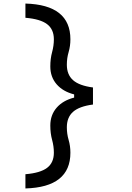

<svg xmlns="http://www.w3.org/2000/svg" viewBox="-20 -920 740 1080"><path d="M123 60Q207 53 245 24Q283 -5 283 -61Q283 -97 273 -133.5Q263 -170 263 -214Q263 -273 298.5 -314Q334 -355 397 -371V-389Q334 -405 298.5 -446Q263 -487 263 -546Q263 -590 273 -626.5Q283 -663 283 -699Q283 -755 245 -784Q207 -813 123 -820V-900Q376 -893 376 -699Q376 -661 366 -627Q356 -593 356 -556Q356 -500 391 -469Q426 -438 503 -428V-332Q426 -322 391 -291Q356 -260 356 -204Q356 -167 366 -133Q376 -99 376 -61Q376 133 123 140Z"/></svg>

Font: Martian Mono Light
Style: Regular
Weight: 300
Monospace: yes
Designer: Roman Shamin
Foundry: Evil Martians
Version: Version 1.000; ttfautohint (v1.8.4.7-5d5b)